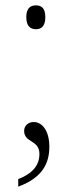

<svg xmlns="http://www.w3.org/2000/svg" viewBox="-20 -539 267 716"><path d="M114 -430C133 -430 149 -440 149 -475C149 -510 133 -519 114 -519C95 -519 78 -510 78 -475C78 -440 95 -430 114 -430ZM106 -84C85 -84 70 -70 70 -51C70 -6 127 -18 127 35C127 77 102 108 48 129V157C141 123 164 67 164 8C164 -53 136 -84 106 -84Z"/></svg>

Font: Noto Serif Sinhala SemiCondensed ExtraLight
Style: Regular
Weight: 200
Width: 4
Designer: Jelle Bosma - Monotype Design Team
Foundry: Monotype Imaging Inc.
Version: Version 2.007